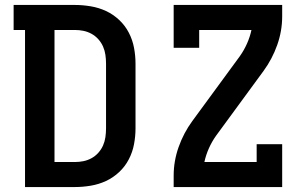

<svg xmlns="http://www.w3.org/2000/svg" viewBox="-20 -755 1240 775"><path d="M81 0V-634H35V-735H282Q314 -735 346.5 -729.5Q379 -724 408 -710.5Q437 -697 461 -674.5Q485 -652 500 -623Q515 -594 521 -562Q527 -530 527 -498V-237Q527 -205 521 -173Q515 -141 500 -112Q485 -83 461 -60.5Q437 -38 408 -24.5Q379 -11 346.5 -5.5Q314 0 282 0ZM200 -101H282Q300 -101 317 -104.5Q334 -108 349.5 -116.5Q365 -125 377 -138.5Q389 -152 396 -168Q403 -184 405.5 -201.5Q408 -219 408 -237V-498Q408 -516 405.5 -533.5Q403 -551 396 -567Q389 -583 377 -596.5Q365 -610 349.5 -618.5Q334 -627 317 -630.5Q300 -634 282 -634H200ZM681 0V-46Q681 -105 701 -161.5Q721 -218 756 -266L948 -528Q965 -552 977 -579Q989 -606 995 -634H784V-562H681V-735H1119V-689Q1119 -630 1099 -573.5Q1079 -517 1044 -469L852 -207Q835 -183 823 -156Q811 -129 805 -101H1016V-173H1119V0Z"/></svg>

Font: Iosevka Book
Style: Bold
Weight: 700
Designer: Belleve Invis
Foundry: Belleve Invis
Version: Version 28.0.7; ttfautohint (v1.8.3)